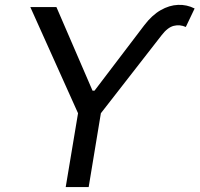

<svg xmlns="http://www.w3.org/2000/svg" viewBox="-20 -756 807 776"><path d="M345.2 -373 348.1 -389.6H364.7L362.8 -373ZM102.5 -727.5H208L356.9 -382.8L563 -653.8Q594.2 -694.8 629.2 -714.8Q664.1 -734.9 699.5 -736.3Q734.9 -737.8 766.6 -721.7L731 -647Q707 -657.7 682.4 -651.6Q657.7 -645.5 633.3 -613.8L387.7 -298.3L338.4 0H245.6L295.4 -298.3Z"/></svg>

Font: Inter
Style: Italic
Weight: 400
Italic angle: -9.3988°
Designer: Rasmus Andersson
Foundry: rsms
Version: Version 4.001;git-66647c0bb